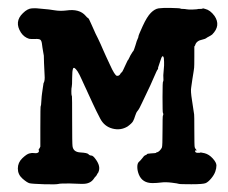

<svg xmlns="http://www.w3.org/2000/svg" viewBox="-20 -452 587 495"><path d="M401 -258 403 -283Q403 -287 403 -292.5Q403 -298 402.5 -301.5Q402 -305 401 -306Q398 -310 394.5 -298.5Q391 -287 389 -282Q387 -277 387.5 -275.5Q388 -274 386.5 -273Q385 -272 376 -251Q367 -230 360 -216Q353 -202 346 -186.5Q339 -171 335 -166.5Q331 -162 328.5 -153.5Q326 -145 323 -139.5Q320 -134 309 -126Q291 -115 270 -120.5Q249 -126 238.5 -146Q228 -166 219.5 -184.5Q211 -203 207.5 -210.5Q204 -218 202.5 -221.5Q201 -225 198.5 -230Q196 -235 190.5 -247.5Q185 -260 180 -268Q171 -281 168.5 -275.5Q166 -270 166 -251Q166 -232 165 -228.5Q164 -225 164 -217Q164 -209 164.5 -207Q165 -205 165.5 -203.5Q166 -202 166 -141.5Q166 -81 167 -75Q169 -60 187 -59Q205 -58 208 -54.5Q211 -51 215.5 -51Q220 -51 227 -41Q240 -23 234 -9Q233 -6 232.5 -6Q232 -6 230 -2Q228 2 226.5 3Q225 4 221 10Q212 22 194 22H188L159 21Q134 21 132 22Q125 24 94 23Q63 22 56.5 20.5Q50 19 38 8.5Q26 -2 26 -17.5Q26 -33 37.5 -44Q49 -55 56 -56.5Q63 -58 65 -57.5Q67 -57 73 -57Q82 -58 80 -65Q79 -67 80.5 -68Q82 -69 84 -74V-122Q84 -179 85 -179Q86 -179 86.5 -190.5Q87 -202 87.5 -204Q88 -206 88.5 -212Q89 -218 90.5 -226Q92 -234 92 -236Q92 -238 93 -239Q96 -245 95 -258Q94 -271 93.5 -289.5Q93 -308 93 -308.5Q93 -309 91.5 -317Q90 -325 89.5 -329Q89 -333 88 -340Q87 -347 84 -349.5Q81 -352 70.5 -351.5Q60 -351 55 -352Q42 -356 34 -368Q16 -396 39 -418Q51 -430 62.5 -430.5Q74 -431 75.5 -430.5Q77 -430 91.5 -429Q106 -428 120.5 -425.5Q135 -423 151 -425Q185 -430 201 -411Q205 -406 207 -405.5Q209 -405 216 -388.5Q223 -372 226.5 -365Q230 -358 232.5 -353Q235 -348 239.5 -338Q244 -328 246.5 -322Q249 -316 253 -307.5Q257 -299 263 -286Q276 -257 281.5 -256.5Q287 -256 290 -261Q293 -266 293 -266V-264Q296 -268 298 -272.5Q300 -277 304.5 -286.5Q309 -296 309 -296Q310 -296 313.5 -303.5Q317 -311 318 -312Q319 -313 320.5 -316Q322 -319 323 -319.5Q324 -320 326 -325.5Q328 -331 329 -334.5Q330 -338 331 -341Q332 -344 332.5 -346Q333 -348 335 -352Q337 -356 337 -358.5Q337 -361 348 -385Q359 -409 369 -419Q379 -429 389 -430.5Q399 -432 421.5 -431.5Q444 -431 445 -430Q446 -429 451.5 -429Q457 -429 461.5 -428Q466 -427 477.5 -427.5Q489 -428 489.5 -428.5Q490 -429 496 -429Q502 -429 502.5 -430Q503 -431 509 -429Q522 -426 533 -411Q550 -386 527 -363Q523 -360 518 -357.5Q513 -355 511.5 -353.5Q510 -352 502 -350Q486 -347 483 -335L481 -332V-306Q481 -281 480.5 -277.5Q480 -274 479.5 -270Q479 -266 478.5 -263.5Q478 -261 476 -248Q474 -235 473 -227Q471 -218 475 -193.5Q479 -169 479.5 -163.5Q480 -158 480.5 -157Q481 -156 481 -116Q481 -76 482 -72.5Q483 -69 485.5 -66.5Q488 -64 486.5 -64Q485 -64 484 -65L483 -61Q485 -58 489.5 -58Q494 -58 495 -58Q496 -60 507.5 -57Q519 -54 528.5 -43.5Q538 -33 538 -25.5Q538 -18 535 -9.5Q532 -1 524.5 8Q517 17 510.5 20Q504 23 473.5 23Q443 23 441 22Q439 21 423 19Q407 17 395.5 18.5Q384 20 373 20Q347 20 338 -2Q334 -12 334 -21.5Q334 -31 338 -34.5Q342 -38 345.5 -42.5Q349 -47 350 -48Q351 -49 351 -49.5Q351 -50 359 -54Q358 -56 369 -56.5Q380 -57 384 -58H383L382 -59Q387 -59 391.5 -63.5Q396 -68 397.5 -72Q399 -76 399 -114.5Q399 -153 400 -154Q401 -155 401 -157.5Q401 -160 400 -161Q399 -162 399 -202Q399 -242 400.5 -242Q402 -242 401 -258Z"/></svg>

Font: TT2020 Style E
Style: Regular
Weight: 400
Version: Version 00.2